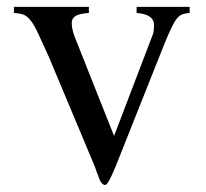

<svg xmlns="http://www.w3.org/2000/svg" viewBox="-20 -522 598 558"><path d="M531.2 -484.4Q518.6 -483.4 510.3 -480.5Q502 -477.5 494.6 -468.8Q487.3 -460 479 -442.9Q470.7 -425.8 459 -397.5L316.4 -39.1Q303.7 -8.8 296.9 3.4Q290 15.6 285.2 15.6Q280.3 15.6 274.9 9.3Q269.5 2.9 264.6 -13.7Q262.7 -17.6 260.7 -22.9Q258.8 -28.3 255.9 -37.1L122.1 -356.4Q102.5 -399.4 90.8 -424.8Q79.1 -450.2 68.8 -462.9Q58.6 -475.6 47.9 -479.5Q37.1 -483.4 20.5 -484.4V-502H238.3V-484.4Q210.9 -482.4 199.7 -475.6Q188.5 -468.8 188.5 -455.1Q188.5 -446.3 190.9 -435.1Q193.4 -423.8 198.2 -412.1L311.5 -127L421.9 -416Q425.8 -423.8 426.8 -432.6Q427.7 -441.4 427.7 -449.2Q427.7 -480.5 377 -484.4V-502H531.2Z"/></svg>

Font: Jomolhari
Style: Regular
Weight: 400
Designer: Christopher J. Fynn
Foundry: Christopher  J.  Fynn (Karma Drubgy¸ Tenzin).
Version: Version 1.000